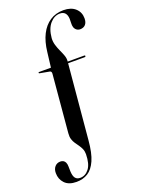

<svg xmlns="http://www.w3.org/2000/svg" viewBox="-228 -804 825 1126"><g transform="rotate(-20 184.5 -241.5)"><path d="M239 -439.5 195.5 40Q189 117 169.2 161.8Q149.5 206.5 118.8 225.8Q88 245 47 245Q-1 245 -25.8 219Q-50.5 193 -50.5 155Q-50.5 130 -37.2 115Q-24 100 -2.5 100Q8 100 16 104.8Q24 109.5 28 118.5Q33 129.5 32.8 143.2Q32.5 157 33.5 175.5Q35 204.5 45.2 217.2Q55.5 230 75.5 230Q107.5 230 130.2 201Q153 172 154 111Q154 92 147.8 77.8Q141.5 63.5 132.8 51.2Q124 39 115.2 26.2Q106.5 13.5 101.5 -2.2Q96.5 -18 98.5 -39.5L130.5 -400Q131 -408 128.2 -412Q125.5 -416 120 -417L60.5 -428Q55.5 -429 55.5 -432.5Q55.5 -434 57 -435Q58.5 -436 61.5 -436H142L132 -418L145.5 -529.5Q152.5 -592.5 175 -636.8Q197.5 -681 233.5 -704.5Q269.5 -728 317.5 -728Q365 -728 391.8 -703.5Q418.5 -679 418.5 -641Q418.5 -616 406.5 -602.5Q394.5 -589 373 -589Q360.5 -589 351 -596.2Q341.5 -603.5 337.5 -615.5Q334 -627.5 335 -640.5Q336 -653.5 335.5 -668Q334.5 -691.5 323.5 -704Q312.5 -716.5 291.5 -716.5Q256.5 -716.5 229.5 -685.5Q202.5 -654.5 197.5 -597.5Q196 -575 202.5 -553.5Q209 -532 218.2 -512.2Q227.5 -492.5 234 -474.5Q240.5 -456.5 239 -439.5ZM215.5 -426 217 -436H342Q345 -436 346.2 -435Q347.5 -434 347.5 -431Q347.5 -428.5 345.5 -427.2Q343.5 -426 341 -426Z"/></g></svg>

Font: Fraunces 96pt
Style: Regular
Weight: 400
Version: Version 1.000;[b76b70a41]